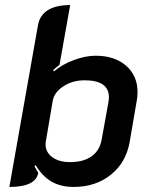

<svg xmlns="http://www.w3.org/2000/svg" viewBox="-20 -729 602 758"><path d="M130 -630Q137 -669 169 -689Q201 -709 257 -709L215 -473Q200 -462 190 -452L193 -447Q224 -474 270.5 -491.5Q317 -509 357 -509Q433 -509 478 -469.5Q523 -430 523 -365Q523 -349 520 -332L492 -169Q478 -88 418 -39.5Q358 9 271 9Q220 9 183.5 -12Q147 -33 121 -77L116 -73Q123 -59 131 -47Q122 9 17 9ZM381 -176 408 -325Q410 -339 410 -345Q410 -412 314 -412Q267 -412 230.5 -388.5Q194 -365 188 -330L161 -171Q160 -167 160 -158Q160 -128 186.5 -108.5Q213 -89 256 -89Q309 -89 341 -111.5Q373 -134 381 -176Z"/></svg>

Font: K2D SemiBold
Style: Italic
Weight: 600
Italic angle: -10°
Designer: Katatrad Aksorn Co.,Ltd.
Foundry: Cadson Demak Co.,Ltd.
Version: Version 1.000; ttfautohint (v1.6)